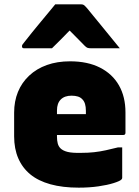

<svg xmlns="http://www.w3.org/2000/svg" viewBox="-20 -846 640 883"><path d="M302 -564Q383 -564 440 -535Q497 -506 527 -453.5Q557 -401 557 -329V-235Q557 -232 555.5 -229.5Q554 -227 552 -226Q550 -225 546 -225H315Q300 -225 285.5 -225Q271 -225 257 -225H198V-321H375Q375 -325 375 -327.5Q375 -330 375 -336Q375 -355 371 -368Q367 -381 359 -389Q351 -398 338.5 -402Q326 -406 309 -406Q277 -406 259.5 -388.5Q242 -371 242 -338V-217Q242 -200 245.5 -186.5Q249 -173 258 -164Q269 -153 290.5 -147.5Q312 -142 353 -143Q385 -143 412.5 -146Q440 -149 467 -155Q494 -161 522 -168H542Q542 -132 542 -98.5Q542 -65 542 -28Q542 -26 541 -24Q540 -22 538 -20Q531 -13 502.5 -4Q474 5 432.5 11Q391 17 342 17Q268 17 212 1.5Q156 -14 119.5 -44Q83 -74 64 -118Q45 -162 45 -219V-328Q45 -380 62.5 -423Q80 -466 114 -498Q148 -530 195.5 -547Q243 -564 302 -564ZM234 -826Q264 -826 294 -826Q324 -826 354 -826Q362 -826 367 -822Q372 -818 384 -804Q391 -795 408 -774.5Q425 -754 447 -727Q469 -700 491 -673Q513 -646 531 -624Q499 -624 465.5 -624Q432 -624 399 -624Q388 -624 382.5 -626Q377 -628 370 -635Q361 -644 340 -665.5Q319 -687 281 -725L333 -705H269L320 -726Q283 -688 260.5 -665Q238 -642 219 -624H92Q87 -624 85 -625Q83 -626 82 -628.5Q81 -631 81 -633Q81 -638 84 -642Q87 -646 99 -661Q110 -675 128 -697.5Q146 -720 167 -745Q188 -770 206 -792Q224 -814 234 -826Z"/></svg>

Font: Recursive Monospace Black
Style: Regular
Weight: 900
Version: Version 1.047